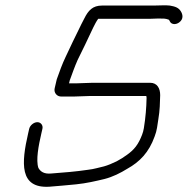

<svg xmlns="http://www.w3.org/2000/svg" viewBox="-20 -662 710 726"><path d="M213.6 -297H260.6C279.1 -297 300.6 -299 319 -299H533C533.9 -297 534.3 -294.3 534.2 -291C533.6 -256.1 530.6 -218 523.9 -177C521.4 -160 513.5 -142.3 506.8 -129C490.6 -96.9 468.5 -81.6 441.8 -64L421 -52L396.5 -41C388.4 -37.7 380.7 -35 373.6 -33C353.5 -28.6 336 -22.5 312.6 -20C267.7 -13.2 220.6 -9.5 174.4 -6C146.5 -3.3 133.2 -13 125.2 -27C115.2 -56.4 125.7 -111.5 136.5 -158L140.4 -175C143.5 -188.2 134.4 -200 121.2 -200C108 -200 93.5 -188.2 90.4 -175L86.5 -158C60.6 -45.8 52.7 51 166.8 44C200.8 41.4 233.7 38.3 267.9 35C306.4 31.2 342.1 22.7 374.5 15C406.2 7 435.8 -8 461.5 -24C508.4 -50 543.3 -85.9 564.7 -146C573.9 -169.1 575.1 -189.1 578.7 -211C584.6 -245.3 584.8 -273 585.7 -302C585.8 -327.5 574.7 -349 547.6 -349H330.6C312.1 -349 290.5 -347 272.1 -347H241.1L243.7 -358C253.7 -385 262 -409.3 273.4 -435L301.8 -493C306 -502.3 310.5 -512 315.5 -522C326.9 -544.9 337.9 -572.5 351.4 -591H549.4C555.4 -591 565.2 -591.3 578.7 -592C598.6 -592 605.4 -592.1 616.8 -588C619.6 -588 621.8 -581.8 622.9 -580C628.3 -569.6 644.3 -567.6 657.2 -577C675.1 -590 671.1 -607.5 663.9 -619C655.4 -633.1 642.4 -637.5 622 -641C611 -642.9 572.8 -641 561 -641H366C330.2 -641 313.8 -622.4 298.7 -592C283.6 -563.9 269.9 -532.7 255.6 -505L228.2 -447C215 -419.6 204.8 -390.6 194.6 -362L186.7 -328C182.7 -310.7 196.2 -295.6 213.6 -297Z"/></svg>

Font: HoneyBee
Style: BookIt
Weight: 300
Foundry: Cannot Into Space Fonts
Version: Version 0.89